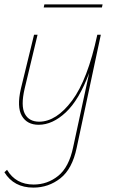

<svg xmlns="http://www.w3.org/2000/svg" viewBox="-22 -565 519 874"><path d="M180 -545H445L442 -531H177ZM437 -407 327 108Q307 204 253 246.5Q199 289 130 289Q41 289 -2 219L10 208Q50 275 131 275Q194 275 243 235.5Q292 196 311 105L384 -233Q338 -110 277.5 -53.5Q217 3 154 3Q101 3 77.5 -37.5Q54 -78 73 -161L133 -407H149L90 -161Q72 -83 91 -47Q110 -11 157 -11Q235 -12 306 -107Q377 -202 421 -407Z"/></svg>

Font: EauTestInfant Thin
Style: Italic
Weight: 250
Italic angle: -12°
Designer: Christian Thalmann (Catharsis Fonts)
Version: Version 0.001;PS 000.001;hotconv 1.0.88;makeotf.lib2.5.64775